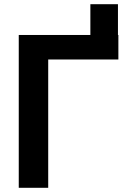

<svg xmlns="http://www.w3.org/2000/svg" viewBox="-20 -894 622 914"><path d="M410.2 -612.8V-874H541.5V-612.8ZM543.5 -727.5V-610.8H209.5V0H69.3V-727.5Z"/></svg>

Font: Inter
Style: 650
Weight: 650
Designer: Rasmus Andersson
Foundry: rsms
Version: Version 4.001;git-66647c0bb